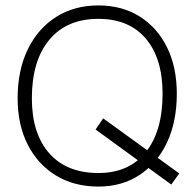

<svg xmlns="http://www.w3.org/2000/svg" viewBox="-20 -680 716 708"><path d="M641 -40.5 360.5 -243.5 332.5 -202.5 611.5 0.5ZM45 -317.5Q45 -220 82.2 -146.8Q119.5 -73.5 186.5 -32.8Q253.5 8 343 8Q429.5 8 494.5 -34.8Q559.5 -77.5 595.8 -154.5Q632 -231.5 632 -334.5Q632 -432.5 595.8 -505.8Q559.5 -579 494.5 -619.5Q429.5 -660 343 -660Q253.5 -660 186.5 -617.2Q119.5 -574.5 82.2 -497.5Q45 -420.5 45 -317.5ZM579.5 -334.5Q579.5 -196 517.5 -119Q455.5 -42 343 -42Q226 -42 161.8 -114.5Q97.5 -187 97.5 -317.5Q97.5 -456 161.8 -533.2Q226 -610.5 343 -610.5Q455.5 -610.5 517.5 -537.8Q579.5 -465 579.5 -334.5Z"/></svg>

Font: Overused Grotesk Light
Style: Regular
Weight: 300
Designer: RandomMaerks
Version: Version 0.005